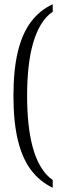

<svg xmlns="http://www.w3.org/2000/svg" viewBox="-20 -772 295 914"><path d="M231 122Q169 92 127.5 37Q86 -18 65 -105Q44 -192 44 -316Q44 -439 65 -526Q86 -613 127.5 -668Q169 -723 231 -752V-716Q198 -694 174.5 -654.5Q151 -615 136.5 -563Q122 -511 115.5 -448.5Q109 -386 109 -316Q109 -246 115.5 -183.5Q122 -121 136.5 -68.5Q151 -16 174.5 23Q198 62 231 85Z"/></svg>

Font: Noto Serif Khmer ExtraCondensed Light
Style: Regular
Weight: 300
Width: 2
Designer: Danh Hong and the Monotype Design Team
Foundry: Monotype Imaging Inc.
Version: Version 2.004